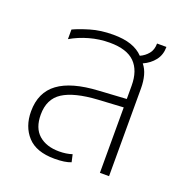

<svg xmlns="http://www.w3.org/2000/svg" viewBox="-106 -646 716 750"><g transform="rotate(20 252.0 -271.0)"><path d="M199 9Q123 9 86.5 -31Q50 -71 50 -134Q50 -213 105 -253.5Q160 -294 271 -300L385 -307V-362Q385 -425 352 -458Q319 -491 248 -491Q205 -491 164 -479.5Q123 -468 89 -448V-488Q114 -500 156 -512.5Q198 -525 250 -525Q294 -525 324.5 -514.5Q355 -504 375 -483Q395 -492 408.5 -508.5Q422 -525 422 -551H461Q461 -518 443 -495Q425 -472 396 -459Q410 -442 416.5 -418Q423 -394 423 -365V0H385V-272L280 -266Q183 -260 136.5 -230Q90 -200 90 -135Q90 -79 121.5 -51.5Q153 -24 206 -24Q236 -24 260 -32L267 -1Q243 9 199 9Z"/></g></svg>

Font: Noto Sans Thai UI SemCond ExtLt
Style: Regular
Weight: 200
Width: 4
Designer: Monotype Design Team
Foundry: Monotype Imaging Inc.
Version: Version 2.000